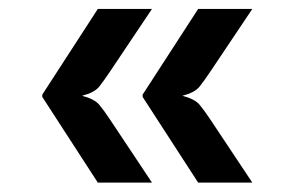

<svg xmlns="http://www.w3.org/2000/svg" viewBox="-20 -486 640 420"><path d="M194 -86.5 72.5 -274V-279L194 -466.5H312.5L221 -330Q207 -309 196.8 -296.2Q186.5 -283.5 159.5 -276.5Q186.5 -269.5 197 -257Q207.5 -244.5 221 -224L312.5 -86.5ZM413.5 -86.5 292 -274V-279L413.5 -466.5H532L440.5 -330Q426.5 -309 416.2 -296.2Q406 -283.5 379 -276.5Q406 -269.5 416.5 -257Q427 -244.5 440.5 -224L532 -86.5Z"/></svg>

Font: Spline Sans Mono Medium
Style: Regular
Weight: 500
Monospace: yes
Version: Version 1.004